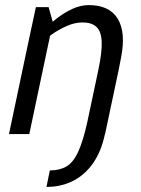

<svg xmlns="http://www.w3.org/2000/svg" viewBox="-20 -528 555 756"><path d="M446.7 -250H366.7Q382.2 -322.3 380.4 -363.6Q378.7 -404.8 359.6 -422.2Q340.5 -439.7 304.2 -439.7L329 -508Q410.5 -508 443.3 -454.6Q476.2 -401.2 456.8 -302ZM91.3 -360 188.3 -440 95.3 0H15.3ZM366.7 -250H446.7L393.7 0H313.7ZM188.3 -440 91.3 -360 121.3 -500H171.3ZM127 -346.7 102 -355Q102 -355 115.1 -370.5Q128.2 -386 150.6 -408.8Q173 -431.5 201.9 -454.2Q230.8 -477 263.9 -492.5Q297 -508 330 -508L305.2 -439.7Q274.7 -439.7 243 -425.7Q211.3 -411.7 185.2 -393.2Q159 -374.7 143 -360.7Q127 -346.7 127 -346.7ZM393.7 0 392.7 2Q378.7 68 346.8 114Q315 160 268.2 184Q221.5 208 163 208L176.2 143Q215 143 241.8 127.3Q268.5 111.7 288.2 68.8Q308 26 325.5 -55Z"/></svg>

Font: Epunda Sans Light
Style: Italic
Weight: 300
Italic angle: -12.0243°
Designer: Simon Atzbach
Foundry: typofactur
Version: Version 2.204